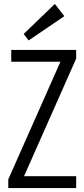

<svg xmlns="http://www.w3.org/2000/svg" viewBox="-20 -953 428 973"><path d="M22 -44 307 -687 327 -640H37V-700H366V-656L81 -13L60 -60H366V0H22ZM306 -871 125 -748 100 -781 258 -933Z"/></svg>

Font: Pathway Extreme Condensed Light
Style: Regular
Weight: 300
Width: 3
Version: Version 1.001;gftools[0.9.26]